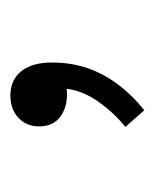

<svg xmlns="http://www.w3.org/2000/svg" viewBox="14 -156 286 353"><g transform="rotate(-90 156.5 20.0)"><path d="M169.3 0Q165.5 30.3 145.1 58.9Q124.7 87.6 99.1 108L129.8 142.7Q171.5 109.7 194.6 67.3Q217.6 24.9 217.6 -26.4Q217.6 -63.5 201.5 -83.5Q185.4 -103.4 157 -103.4Q131.4 -103.4 115.8 -88.5Q100.1 -73.6 100.1 -50.5Q100.1 -23 120.4 -9.9Q140.6 3.3 169.3 0Z"/></g></svg>

Font: Estedad VF
Style: Regular
Weight: 100
Designer: Amin Abedi
Version: Version 7.3